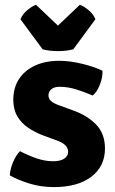

<svg xmlns="http://www.w3.org/2000/svg" viewBox="-20 -767 482 802"><path d="M21 -34.5Q22 -59 34.2 -88.8Q46.5 -118.5 63.5 -135.5Q96 -118.5 131.5 -106Q167 -93.5 202 -93.5Q232.5 -93.5 248.5 -104.5Q264.5 -115.5 264.5 -132.5Q264.5 -148 253.2 -159.8Q242 -171.5 217 -180.5L161 -201Q126 -214 97.5 -233.5Q69 -253 52.2 -281.5Q35.5 -310 35.5 -350Q35.5 -400 59.2 -436.5Q83 -473 126.2 -493Q169.5 -513 227 -513Q273 -513 324.5 -500.2Q376 -487.5 408 -471.5Q409.5 -445.5 397.2 -413.5Q385 -381.5 367 -368Q336.5 -381.5 300.2 -393Q264 -404.5 228.5 -404.5Q206.5 -404.5 194.5 -394.2Q182.5 -384 182.5 -369Q182.5 -355 192.5 -345.5Q202.5 -336 224.5 -328L286 -305.5Q343 -285.5 380.8 -247.5Q418.5 -209.5 418.5 -146.5Q418.5 -72.5 361.8 -29Q305 14.5 205 14.5Q152 14.5 104 0Q56 -14.5 21 -34.5ZM158 -561 65.5 -686.5Q74.5 -709 95 -725.5Q115.5 -742 130.5 -747L222 -660L313.5 -747Q328.5 -742 349 -725.5Q369.5 -709 378.5 -686.5L286 -561Q257.5 -553.5 222 -553.5Q187 -553.5 158 -561Z"/></svg>

Font: Signika Negative Light
Style: Bold
Weight: 700
Version: Version 2.001